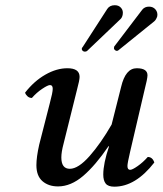

<svg xmlns="http://www.w3.org/2000/svg" viewBox="-20 -699 618 729"><path d="M394 -143.1 392.1 -144Q342.3 -70.8 295.7 -31Q249 8.8 200.2 8.8Q164.1 8.8 141.1 -11.2Q118.2 -31.2 118.2 -71.8Q118.2 -102.5 128.9 -149.9L168.9 -306.2Q180.2 -348.1 180.2 -361.8Q180.2 -376 169.9 -376Q161.6 -376 140.4 -361.8Q119.1 -347.7 101.1 -327.1Q91.3 -327.1 84.5 -333.3Q77.6 -339.4 75.2 -347.2Q109.4 -391.1 152.1 -415.5Q194.8 -439.9 235.8 -439.9Q282.2 -439.9 282.2 -407.2Q282.2 -394.5 272 -356.9L221.2 -152.8Q212.9 -121.6 212.9 -101.1Q212.9 -58.1 245.1 -58.1Q277.3 -58.1 320.1 -106.4Q362.8 -154.8 403.8 -226.1L439.9 -369.1Q456.5 -439.9 499 -439.9Q540 -439.9 540 -413.1Q540 -400.4 527.8 -353L474.1 -123Q463.9 -79.6 463.9 -68.8Q463.9 -54.2 474.1 -54.2Q482.4 -54.2 502.7 -68.4Q522.9 -82.5 541 -103Q559.1 -103 565.9 -82Q494.6 9.8 414.1 9.8Q390.6 9.8 381.3 -2Q372.1 -13.7 372.1 -36.1Q372.1 -78.1 394 -143.1ZM445.8 -643.1Q443.8 -632.8 438 -627L311 -505.9Q308.1 -502.9 301.8 -502.9Q296.9 -502.9 293.2 -506.8Q289.6 -510.7 291 -516.1Q291 -518.1 293 -519L387.2 -665Q396.5 -679.2 416 -679.2Q431.2 -679.2 439.9 -668.9Q448.7 -658.7 445.8 -643.1ZM577.1 -637.2Q572.8 -624 565.9 -618.2L429.2 -507.8Q427.2 -505.9 422.9 -505.9Q419.4 -505.9 415.5 -509.8Q411.6 -513.7 413.1 -519Q413.1 -522 414.1 -522.9L520 -662.1Q529.3 -673.8 545.9 -673.8Q561.5 -673.8 570.6 -662.8Q579.6 -651.9 577.1 -637.2Z"/></svg>

Font: Common Serif Medium
Style: Italic
Weight: 500
Italic angle: -12°
Designer: Philipp H. Poll, Khaled Hosny
Foundry: Stefan Peev, Context Ltd.
Version: Version 1.026